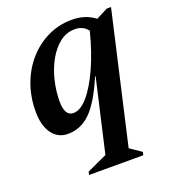

<svg xmlns="http://www.w3.org/2000/svg" viewBox="-135 -598 819 931"><g transform="rotate(-20 274.5 -133.0)"><path d="M137 13Q86 13 56 -28.5Q26 -70 26 -142Q26 -217 50 -282.5Q74 -348 117.5 -397Q161 -446 218.5 -473.5Q276 -501 342 -501Q412 -501 461 -463L521 -494H543L389 179L448 219L444 235H164L168 219L272 171L358 -204H355Q306 -88 255.5 -37.5Q205 13 137 13ZM152 -148Q152 -73 197 -73Q233 -73 271.5 -117.5Q310 -162 345.5 -240.5Q381 -319 407 -421Q384 -453 340 -453Q297 -453 262.5 -426Q228 -399 203 -354.5Q178 -310 165 -256Q152 -202 152 -148Z"/></g></svg>

Font: Platypi Medium
Style: Italic
Weight: 500
Italic angle: -13°
Designer: David Sargent
Foundry: Bolt Cutter Type
Version: Version 1.200; ttfautohint (v1.8.4.7-5d5b)